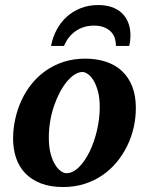

<svg xmlns="http://www.w3.org/2000/svg" viewBox="-20 -734 593 766"><path d="M377.9 -307.1Q377.9 -343.8 370.6 -370.1Q363.3 -396.5 352.8 -413.6Q342.3 -430.7 330.3 -438.7Q318.4 -446.8 309.1 -446.8Q293.9 -446.8 278.1 -436.8Q262.2 -426.8 247.3 -408.9Q232.4 -391.1 219.2 -366.5Q206.1 -341.8 196 -312.7Q186 -283.7 180.4 -251.2Q174.8 -218.8 174.8 -185.1Q174.8 -146.5 182.4 -119.4Q189.9 -92.3 200.9 -75.4Q211.9 -58.6 223.6 -50.8Q235.4 -43 244.1 -43Q270.5 -43 294.7 -66.9Q318.8 -90.8 337.4 -128.9Q356 -167 366.9 -213.9Q377.9 -260.7 377.9 -307.1ZM522 -303.2Q522 -263.7 513.2 -225.1Q504.4 -186.5 487.3 -151.6Q470.2 -116.7 445.3 -86.7Q420.4 -56.6 388.2 -34.7Q356 -12.7 316.7 -0.2Q277.3 12.2 231.9 12.2Q180.7 12.2 143.1 -2.4Q105.5 -17.1 80.8 -42.7Q56.2 -68.4 44.2 -103.8Q32.2 -139.2 32.2 -181.2Q32.2 -220.2 40.8 -259Q49.3 -297.9 65.7 -333.5Q82 -369.1 106.4 -399.4Q130.9 -429.7 162.8 -452.1Q194.8 -474.6 234.1 -487.3Q273.4 -500 319.8 -500Q365.7 -500 403.1 -487.5Q440.4 -475.1 466.8 -450.4Q493.2 -425.8 507.6 -388.9Q522 -352.1 522 -303.2ZM500.5 -591.8Q500.5 -581.5 499.3 -571Q498 -560.5 495.6 -550.8H442.4Q442.4 -590.8 418.5 -611.3Q394.5 -631.8 355.5 -631.8Q314 -631.8 282.5 -610.4Q251 -588.9 235.4 -550.8H183.6Q190.4 -586.4 206.8 -616.5Q223.1 -646.5 247.3 -668Q271.5 -689.5 303 -701.7Q334.5 -713.9 371.6 -713.9Q400.9 -713.9 424.6 -706.1Q448.2 -698.2 465.1 -682.9Q481.9 -667.5 491.2 -644.5Q500.5 -621.6 500.5 -591.8Z"/></svg>

Font: Charis SIL Afr
Style: Bold Italic
Weight: 700
Italic angle: -11°
Foundry: SIL International
Version: Version 5.000